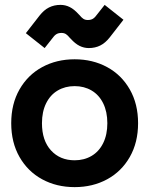

<svg xmlns="http://www.w3.org/2000/svg" viewBox="-20 -753 612 787"><path d="M26 -248Q26 -327 60 -386.5Q94 -446 153 -478Q212 -510 286 -510Q360 -510 419 -478Q478 -446 512 -386.5Q546 -327 546 -248Q546 -169 512 -109.5Q478 -50 419 -18Q360 14 286 14Q212 14 153 -18Q94 -50 60 -109.5Q26 -169 26 -248ZM152 -248Q152 -177 189 -136.5Q226 -96 286 -96Q325 -96 355.5 -114Q386 -132 403 -166.5Q420 -201 420 -248Q420 -295 403 -329.5Q386 -364 355.5 -382Q325 -400 286 -400Q247 -400 216.5 -382Q186 -364 169 -329.5Q152 -295 152 -248ZM142 -689Q160 -712 181 -722.5Q202 -733 228 -733Q248 -733 266 -724Q284 -715 302 -695Q303 -694 304 -693Q305 -692 306 -691Q314 -681 321.5 -676Q329 -671 340 -671Q353 -671 361.5 -676.5Q370 -682 379 -695L409 -733L486 -672L430 -600Q412 -577 391 -566.5Q370 -556 344 -556Q324 -556 306 -565Q288 -574 270 -594Q269 -595 268 -596Q267 -597 266 -598Q258 -608 250.5 -613Q243 -618 232 -618Q219 -618 210.5 -612.5Q202 -607 193 -594L163 -556L86 -617Z"/></svg>

Font: Space Grotesk Variable
Style: Regular
Weight: 400
Designer: Florian Karsten (Space Grotesk), Colophon Foundry (Space Mono)
Foundry: Florian Karsten
Version: Version 1.106